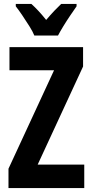

<svg xmlns="http://www.w3.org/2000/svg" viewBox="-20 -953 468 973"><path d="M407 0H23V-98L254 -597H28V-714H401V-616L171 -119H407ZM154 -773Q146 -793 129 -820Q112 -847 93.5 -874.5Q75 -902 60 -921V-933H139Q156 -918 175 -897.5Q194 -877 214 -852Q237 -879 254.5 -897.5Q272 -916 290 -933H368V-921Q354 -901 336 -874.5Q318 -848 301.5 -821Q285 -794 274 -773Z"/></svg>

Font: Noto Sans Khmer ExtraCondensed
Style: Bold
Weight: 700
Width: 2
Designer: Danh Hong and the Monotype Design Team
Foundry: Monotype Imaging Inc.
Version: Version 2.004